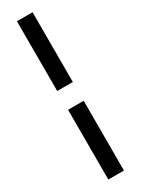

<svg xmlns="http://www.w3.org/2000/svg" viewBox="-226 -721 657 894"><g transform="rotate(-30 102.0 -274.5)"><path d="M60 -700H144V-325H60ZM60 -224H144V151H60Z"/></g></svg>

Font: Urbanist Medium
Style: Regular
Weight: 500
Designer: Corey Hu
Foundry: Corey Hu
Version: Version 1.321; ttfautohint (v1.8.4.7-5d5b)